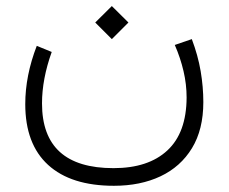

<svg xmlns="http://www.w3.org/2000/svg" viewBox="-20 -387 747 627"><path d="M291 -313.5 345.2 -367.2 399.4 -313.5 345.2 -259.3ZM550.8 -240.2 606.4 -259.3Q626.5 -206.1 635.3 -154.5Q644 -103 644 -53.7Q644 36.1 606.9 96.9Q569.8 157.7 504.2 188.7Q438.5 219.7 352.1 219.7Q211.9 219.7 137.2 151.6Q62.5 83.5 62.5 -46.9Q62.5 -140.1 100.1 -237.3L148.9 -217.3Q117.2 -128.9 117.2 -49.3Q117.2 162.1 350.6 162.1Q464.4 162.1 526.6 104.2Q588.9 46.4 589.4 -68.4Q589.4 -111.8 579.3 -154.8Q569.3 -197.8 550.8 -240.2Z"/></svg>

Font: Vazir Thin UI
Style: Thin-UI
Weight: 100
Designer: Saber Rastikerdar
Foundry: Saber Rastikerdar
Version: Version 30.0.0